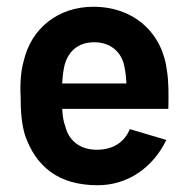

<svg xmlns="http://www.w3.org/2000/svg" viewBox="-20 -540 554 568"><path d="M269 8C357 8 432 -43 472 -126L364 -158C348 -119 315 -98 269 -97C216 -96 183 -125 173 -167C168 -179 165 -197 164 -218H478C479 -261 479 -299 474 -330C461 -442 377 -520 256 -520C152 -520 72 -456 50 -359C42 -331 39 -295 41 -256C41 -210 44 -173 54 -140C86 -48 152 8 269 8ZM164 -293C165 -313 167 -329 170 -343C180 -386 209 -415 259 -415C307 -415 340 -386 348 -343C351 -330 353 -312 354 -293Z"/></svg>

Font: Vanilla Cream
Style: Bold
Weight: 700
Designer: Jeremy Tribby, Jinavaṁso
Foundry: Tribby Type
Version: Version 1.422;Glyphs 3.1.2 (3151)